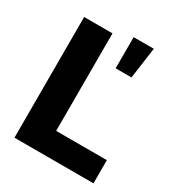

<svg xmlns="http://www.w3.org/2000/svg" viewBox="-176 -859 903 974"><g transform="rotate(30 275.0 -372.0)"><path d="M53.7 -707H219.7V-135.7H516.6V0H53.7ZM322.3 -744.1H440.4L415 -561.5H322.3Z"/></g></svg>

Font: Pretendard JP ExtraBold
Style: Regular
Weight: 800
Designer: Base glyphs from Inter by Rasmus Andersson; Hangeul glyphs from Noto Sans CJK(Source Han Sans) by Jang Soo-young and Kan
Foundry: Kil Hyung-jin
Version: Version 1.309